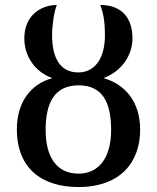

<svg xmlns="http://www.w3.org/2000/svg" viewBox="-20 -744 633 774"><path d="M296 10C466 10 545 -91 545 -221C545 -331 487 -404 397 -429C469 -456 514 -519 514 -590C514 -669 473 -724 384 -724C395 -696 403 -662 403 -601C403 -510 363 -452 296 -452C222 -452 190 -511 190 -602C190 -644 198 -696 209 -724C149 -724 78 -685 78 -589C78 -519 119 -455 191 -429C103 -405 48 -331 48 -223C48 -63 151 10 296 10ZM297 -44C209 -44 164 -110 164 -220C164 -333 202 -400 297 -400C392 -400 428 -333 428 -220C428 -105 376 -44 297 -44Z"/></svg>

Font: Noto Serif Condensed Medium
Style: Regular
Weight: 500
Width: 3
Designer: Monotype Design Team
Foundry: Monotype Imaging Inc.
Version: Version 2.015